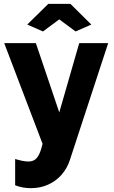

<svg xmlns="http://www.w3.org/2000/svg" viewBox="-20 -750 592 1001"><path d="M59 79Q79 85 96.5 88.5Q114 92 128 92Q147 92 160.5 83.5Q174 75 184 54.5Q194 34 202 0L2 -525H167L289 -164L393 -525H544L344 85Q330 128 301 161Q272 194 231 212.5Q190 231 141 231Q120 231 100 227.5Q80 224 59 216ZM122 -622 232 -730H347L456 -622L374 -586L289 -649L204 -586Z"/></svg>

Font: Raleway Thin ExtraBold
Style: Regular
Weight: 800
Version: Version 4.026